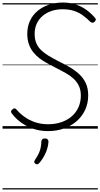

<svg xmlns="http://www.w3.org/2000/svg" viewBox="-20 -1014 791 1513"><path d="M359 19Q307 19 263 7Q219 -5 183 -25Q147 -45 119 -70Q91 -95 73 -120Q66 -129 67 -136.5Q68 -144 78 -152Q89 -161 96 -160Q103 -159 111 -150Q136 -120 172.5 -93.5Q209 -67 256 -51Q303 -35 359 -35Q416 -35 463 -51Q510 -67 544.5 -96.5Q579 -126 598 -168Q617 -210 617 -261Q617 -305 601.5 -337.5Q586 -370 558.5 -395Q531 -420 493.5 -441Q456 -462 412 -484Q379 -501 347 -518.5Q315 -536 287.5 -557.5Q260 -579 239.5 -606Q219 -633 207 -667.5Q195 -702 195 -747Q195 -804 216 -849.5Q237 -895 275 -927Q313 -959 364 -976.5Q415 -994 475 -994Q532 -994 578 -978.5Q624 -963 661 -936Q698 -909 728 -874Q736 -866 735 -858.5Q734 -851 725 -842Q717 -835 708.5 -835Q700 -835 692 -842Q664 -870 633.5 -892.5Q603 -915 564 -928Q525 -941 473 -941Q425 -941 384.5 -927Q344 -913 314.5 -887.5Q285 -862 269 -826.5Q253 -791 253 -747Q253 -704 266.5 -673Q280 -642 304.5 -618.5Q329 -595 363 -574.5Q397 -554 438 -533Q483 -511 525 -487Q567 -463 601 -432.5Q635 -402 655 -361Q675 -320 675 -262Q675 -201 651.5 -149.5Q628 -98 585.5 -60.5Q543 -23 485.5 -2Q428 19 359 19ZM260 277Q251 271 250 264Q249 257 255 247Q272 222 282.5 201Q293 180 299 156.5Q305 133 306 101Q307 89 313.5 83Q320 77 333 77Q348 77 355 84Q362 91 362 103Q361 125 353.5 153Q346 181 331 210Q316 239 293 267Q286 276 278 279.5Q270 283 260 277ZM0 469H751V479H0ZM0 -20H751V0H0ZM0 -505H751V-500H0ZM0 -989H751V-979H0Z"/></svg>

Font: Playwrite DE VA Guides
Style: Regular
Weight: 400
Designer: Veronika Burian, José Scaglione
Foundry: TypeTogether
Version: Version 1.003